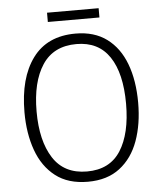

<svg xmlns="http://www.w3.org/2000/svg" viewBox="-57 -890 796 949"><g transform="rotate(-5 340.5 -415.0)"><path d="M622 -358Q622 -252 592 -169Q562 -86 499.5 -38Q437 10 341 10Q243 10 180.5 -38.5Q118 -87 88 -170.5Q58 -254 58 -359Q58 -529 130 -627Q202 -725 343 -725Q436 -725 498 -679Q560 -633 591 -550.5Q622 -468 622 -358ZM118 -358Q118 -212 173 -126.5Q228 -41 341 -41Q454 -41 508 -125.5Q562 -210 562 -358Q562 -509 507 -591Q452 -673 343 -673Q229 -673 173.5 -588.5Q118 -504 118 -358ZM468 -840V-794H212V-840Z"/></g></svg>

Font: Noto Sans Kannada SemiCondensed Light
Style: Regular
Weight: 300
Width: 4
Designer: Jelle Bosma - Monotype Design Team
Foundry: Monotype Imaging Inc.
Version: Version 2.005; ttfautohint (v1.8.4.7-5d5b)